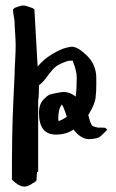

<svg xmlns="http://www.w3.org/2000/svg" viewBox="-20 -687 424 700"><path d="M242.2 -516.6Q263.7 -516.6 297.4 -483.9Q331.1 -451.2 331.1 -401.4V-377.9Q331.1 -352.5 329.1 -338.9Q329.1 -311.5 301.8 -267.6Q309.6 -236.3 316.4 -228.5Q319.3 -226.6 324.2 -225.1Q329.1 -223.6 333 -222.7Q336.9 -221.7 337.9 -221.7H350.6Q360.4 -221.7 364.3 -220.7L371.1 -213.9L364.3 -207Q362.3 -205.1 352.1 -195.3Q341.8 -185.5 334 -183.6Q318.4 -179.7 305.7 -179.7Q274.4 -179.7 248 -214.8Q221.7 -196.3 183.6 -196.3Q122.1 -196.3 122.1 -275.4Q122.1 -307.6 139.6 -325.2Q152.3 -337.9 159.7 -341.3Q167 -344.7 195.3 -349.6Q205.1 -351.6 211.9 -351.6Q235.4 -351.6 255.9 -335Q259.8 -364.3 259.8 -404.3Q259.8 -417 255.9 -432.6Q252 -448.2 248 -457L245.1 -465.8H237.3Q230.5 -465.8 221.7 -462.9Q197.3 -454.1 185.1 -445.3Q172.9 -436.5 154.3 -411.1Q136.7 -386.7 122.1 -376Q122.1 -359.4 121.6 -347.7Q121.1 -335.9 120.6 -331.5Q120.1 -327.1 119.6 -323.7Q119.1 -320.3 119.1 -318.4V-61.5L115.2 -59.6Q115.2 -58.6 114.3 -50.8Q113.3 -43 113.3 -29.3L106.4 -22.5Q103.5 -21.5 98.6 -18.6Q93.8 -15.6 92.8 -14.6Q79.1 -6.8 70.3 -6.8H68.4Q48.8 -6.8 23.4 -32.2Q23.4 -213.9 28.3 -309.6Q33.2 -405.3 33.2 -416Q33.2 -431.6 35.2 -465.8Q37.1 -500 37.1 -522.5Q37.1 -540 35.2 -566.4Q33.2 -592.8 33.2 -605.5Q33.2 -611.3 30.3 -627Q27.3 -642.6 27.3 -652.3L33.2 -658.2Q36.1 -659.2 46.9 -663.1Q57.6 -667 64.5 -667Q72.3 -667 82.5 -663.1Q92.8 -659.2 97.7 -658.2L105.5 -652.3Q105.5 -651.4 111.3 -548.3Q117.2 -445.3 117.2 -444.3Q138.7 -470.7 168.9 -488.8Q199.2 -506.8 216.8 -511.7Q234.4 -516.6 242.2 -516.6ZM205.1 -305.7Q192.4 -289.1 192.4 -254.9L193.4 -245.1Q214.8 -253.9 223.6 -261.7Q209 -305.7 205.1 -305.7Z"/></svg>

Font: Shelly2023
Style: Regular
Weight: 400
Version: Version 0.2